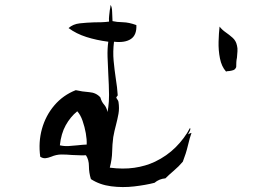

<svg xmlns="http://www.w3.org/2000/svg" viewBox="-20 -770 1040 773"><path d="M751 -235Q744 -216 736.5 -184Q729 -152 716 -119Q700 -100 680 -83Q660 -66 646 -52Q621 -50 602 -34Q567 -25 520.5 -19.5Q474 -14 427.5 -20Q381 -26 346 -49Q338 -75 338 -101Q338 -127 326 -145Q311 -144 297 -145Q283 -146 270 -146Q248 -148 227.5 -148Q207 -148 186 -139Q173 -134 163 -133Q153 -132 142 -139Q134 -198 149 -251.5Q164 -305 199 -346Q234 -387 285 -407Q311 -401 339 -399Q367 -397 384 -378Q389 -360 399 -349Q409 -338 413 -319Q413 -319 416 -339Q419 -359 419 -388Q419 -408 418 -429Q417 -450 416 -471Q414 -507 413 -541Q412 -575 416 -602Q369 -608 328 -621Q287 -634 256 -657Q274 -673 301 -676Q328 -679 358 -680Q373 -680 388.5 -680.5Q404 -681 419 -683Q418 -696 419.5 -707Q421 -718 422 -729Q423 -734 424 -739.5Q425 -745 425 -750Q431 -743 431.5 -721.5Q432 -700 433 -685Q450 -681 474.5 -680.5Q499 -680 529 -669Q531 -629 507 -613Q483 -597 439 -602Q434 -562 437.5 -525Q441 -488 446 -455Q449 -437 451 -419.5Q453 -402 454 -386L448 -378Q449 -374 452.5 -369.5Q456 -365 457 -360Q461 -334 457 -312Q453 -290 447 -267Q444 -255 441 -243Q438 -231 436 -218Q432 -188 431.5 -158.5Q431 -129 422 -95Q475 -88 520.5 -94.5Q566 -101 604 -119Q652 -142 687.5 -177.5Q723 -213 745 -255Q748 -251 744 -242.5Q740 -234 737 -229Q737 -229 741.5 -231.5Q746 -234 751 -235ZM329 -188Q330 -208 325.5 -233.5Q321 -259 312.5 -283.5Q304 -308 291 -322Q263 -299 244.5 -265.5Q226 -232 221 -185Q238 -181 256 -182Q274 -183 292 -185Q302 -186 311.5 -187Q321 -188 329 -188ZM934 -587Q937 -576 936 -563.5Q935 -551 934 -538Q932 -529 931.5 -519.5Q931 -510 931 -500Q927 -490 919 -487.5Q911 -485 903 -484Q899 -484 896 -483.5Q893 -483 890 -482Q872 -502 865.5 -535Q859 -568 860 -602.5Q861 -637 864 -663Q874 -650 888.5 -640Q903 -630 916.5 -618Q930 -606 934 -587Z"/></svg>

Font: Yuji Boku
Style: Regular
Weight: 400
Designer: Kataoka Yuji
Foundry: Kinuta Font Factory
Version: Version 3.002